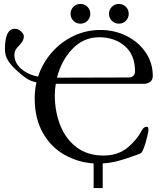

<svg xmlns="http://www.w3.org/2000/svg" viewBox="-20 -815 840 974"><path d="M338 -745Q338 -766 352.5 -780.5Q367 -795 388 -795Q409 -795 423.5 -780.5Q438 -766 438 -745Q438 -724 423.5 -709.5Q409 -695 388 -695Q367 -695 352.5 -709.5Q338 -724 338 -745ZM533 -745Q533 -766 547.5 -780.5Q562 -795 583 -795Q604 -795 618.5 -780.5Q633 -766 633 -745Q633 -724 618.5 -709.5Q604 -695 583 -695Q562 -695 547.5 -709.5Q533 -724 533 -745ZM263 -390Q258 -358 258 -333Q258 -250 285.5 -180Q313 -110 368.5 -68Q424 -26 504 -26Q577 -26 624.5 -64Q672 -102 699 -153Q709 -172 724 -172Q733 -172 733 -158Q733 -150 732 -146Q728 -123 718.5 -90.5Q709 -58 699 -42Q696 -38 686 -34Q676 -30 673 -29L650 -21Q614 -8 579 1.5Q544 11 501 14V139H455V14Q377 9 308.5 -29Q240 -67 198 -140Q156 -213 156 -316Q156 -358 165 -397Q136 -403 114 -417.5Q92 -432 61 -461Q34 -486 19.5 -510Q5 -534 5 -566Q5 -669 55 -669Q72 -669 86.5 -656Q101 -643 101 -630Q101 -608 76 -583Q63 -570 58 -559.5Q53 -549 53 -536Q53 -497 86.5 -467Q120 -437 173 -426Q195 -494 242 -548Q289 -602 353 -632.5Q417 -663 489 -663Q561 -663 622 -632.5Q683 -602 719 -549Q755 -496 755 -430Q755 -410 742 -400Q729 -390 711 -390ZM269 -421 634 -422Q648 -422 656.5 -430.5Q665 -439 665 -452Q665 -537 613 -581.5Q561 -626 483 -626Q404 -626 347.5 -567Q291 -508 269 -421Z"/></svg>

Font: EB Garamond
Style: Regular
Weight: 400
Designer: Georg Duffner and Octavio Pardo
Foundry: Georg Duffner
Version: Version 1.000; ttfautohint (v1.6)